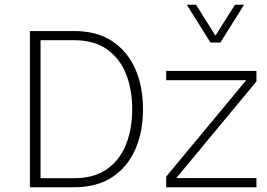

<svg xmlns="http://www.w3.org/2000/svg" viewBox="-20 -789 1127 809"><path d="M582.5 -328.6Q582.5 -232.9 549.8 -158.9Q517.1 -85 452.6 -42.5Q388.2 0 292.5 0H106V-658.2H292.5Q388.2 -658.2 452.6 -615.7Q517.1 -573.2 549.8 -498.8Q582.5 -424.3 582.5 -328.6ZM537.1 -328.6Q537.1 -411.6 511 -477.3Q484.9 -543 430.7 -581.3Q376.5 -619.6 292.5 -619.6H150.9V-38.1H292.5Q376.5 -38.1 430.7 -76.4Q484.9 -114.7 511 -180.4Q537.1 -246.1 537.1 -328.6ZM680.2 -451.2V-490.2H1060.5V-445.8L722.7 -38.6H1060.5V0H680.2V-44.9L1017.6 -451.2ZM767.1 -769H806.2L887.7 -638.7L970.2 -769H1008.3L908.7 -609.9H866.7Z"/></svg>

Font: Estedad-FD ExtraLight
Style: Regular
Weight: 200
Designer: Amin Abedi
Version: Version 7.3